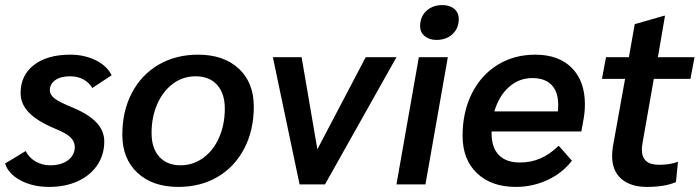

<svg xmlns="http://www.w3.org/2000/svg" viewBox="-21 -725 2752 755"><path d="M-1 -82 80 -131Q93 -105 119 -90Q145 -75 176 -75Q220 -75 246.5 -95Q273 -115 273 -147Q273 -169 255.5 -185.5Q238 -202 196 -219Q126 -248 93 -282Q60 -316 60 -359Q60 -429 112.5 -469.5Q165 -510 255 -510Q311 -510 355.5 -488Q400 -466 418 -429L342 -379Q329 -401 306.5 -413Q284 -425 254 -425Q218 -425 196.5 -410Q175 -395 175 -370Q175 -352 194 -337.5Q213 -323 265 -302Q329 -275 359 -242.5Q389 -210 389 -169Q389 -116 361.5 -75.5Q334 -35 285 -12.5Q236 10 172 10Q108 10 60 -15.5Q12 -41 -1 -82Z M460 -195Q460 -288 497.5 -359.5Q535 -431 602.5 -470.5Q670 -510 758 -510Q859 -510 918 -455Q977 -400 977 -306Q977 -213 939.5 -141Q902 -69 835 -29.5Q768 10 680 10Q579 10 519.5 -45.5Q460 -101 460 -195ZM863 -298Q863 -358 832.5 -391.5Q802 -425 748 -425Q699 -425 659.5 -396Q620 -367 597.5 -316Q575 -265 575 -202Q575 -142 605.5 -108.5Q636 -75 689 -75Q738 -75 778 -104Q818 -133 840.5 -184Q863 -235 863 -298Z M1538 -500 1257 0H1157L1052 -500H1165L1227 -138L1417 -500Z M1631 -622Q1631 -659 1655.5 -682Q1680 -705 1719 -705Q1748 -705 1765.5 -690Q1783 -675 1783 -650Q1783 -614 1758.5 -591Q1734 -568 1695 -568Q1667 -568 1649 -583Q1631 -598 1631 -622ZM1626 -500H1740L1652 0H1538Z M2279 -315Q2279 -281 2272 -247L2265 -208H1912V-201Q1912 -145 1940.5 -115.5Q1969 -86 2024 -86Q2067 -86 2104 -102Q2141 -118 2176 -152L2228 -93Q2190 -44 2131.5 -17Q2073 10 2008 10Q1911 10 1854.5 -44Q1798 -98 1798 -191Q1798 -284 1834 -356.5Q1870 -429 1935 -469.5Q2000 -510 2084 -510Q2176 -510 2227.5 -458Q2279 -406 2279 -315ZM2174 -313Q2174 -364 2148 -391Q2122 -418 2072 -418Q2020 -418 1980.5 -383Q1941 -348 1923 -287H2173V-293Q2174 -300 2174 -313Z M2386 -112Q2386 -129 2389 -148L2437 -415H2346L2362 -500H2452L2475 -630L2590 -663H2594L2566 -500H2710L2694 -415H2550L2506 -165Q2503 -150 2503 -137Q2503 -107 2519.5 -92Q2536 -77 2571 -77Q2614 -77 2645 -89L2637 -9Q2593 10 2523 10Q2459 10 2422.5 -21.5Q2386 -53 2386 -112Z"/></svg>

Font: Sarabun SemiBold
Style: Italic
Weight: 600
Italic angle: -10°
Designer: Suppakit Chalermlarp | Katatrad Co.,Ltd.
Foundry: Cadson Demak Co.,Ltd.
Version: Version 1.000; ttfautohint (v1.6)